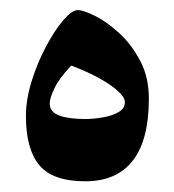

<svg xmlns="http://www.w3.org/2000/svg" viewBox="-20 -354 339 373"><path d="M118.4 -226.6Q148.9 -215.3 172.4 -202.2Q195.8 -189.2 209.2 -177.1Q222.6 -165 222.6 -155.5Q222.6 -143 209.8 -135.9Q196.9 -128.7 179 -125.8Q161 -122.8 145.6 -122.8Q113.3 -122.8 95 -129.6Q76.6 -136.4 76.6 -152.9Q76.6 -163.9 86.2 -183.4Q95.7 -202.8 118.4 -226.6ZM145.6 -1.8Q206.8 -1.8 238 -42Q269.2 -82.1 269.2 -162.4Q269.2 -204.3 252.1 -236.3Q235.1 -268.4 211 -290.2Q187 -312.1 164.5 -323.2Q141.9 -334.4 130.9 -334.4Q119.9 -334.4 103 -314.8Q86.2 -295.2 69.5 -263.8Q52.8 -232.5 41.6 -196.7Q30.4 -161 30.4 -128.3Q30.4 -64.2 56.5 -33Q82.5 -1.8 145.6 -1.8Z"/></svg>

Font: Parastoo
Style: Regular
Weight: 400
Foundry: Saber Rastikerdar (saber.rastikerdar@gmail.com)
Version: Version 3.000